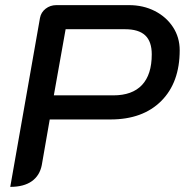

<svg xmlns="http://www.w3.org/2000/svg" viewBox="-20 -720 721 749"><path d="M136 -650Q140 -672 158 -686Q176 -700 200 -700H483Q539 -700 584 -677Q629 -654 655 -614Q681 -574 681 -524Q681 -398 609 -326Q537 -254 411 -254H174L143 -76Q135 -35 104 -13Q73 9 20 9ZM422 -348Q496 -348 534 -388.5Q572 -429 572 -508Q572 -558 546.5 -582Q521 -606 468 -606H236L190 -348Z"/></svg>

Font: K2D Medium
Style: Italic
Weight: 500
Italic angle: -10°
Designer: Katatrad Aksorn Co.,Ltd.
Foundry: Cadson Demak Co.,Ltd.
Version: Version 1.000; ttfautohint (v1.6)